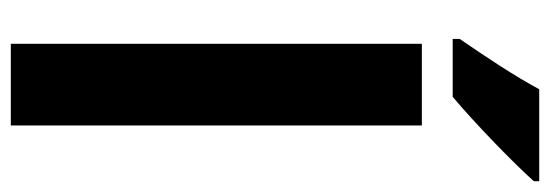

<svg xmlns="http://www.w3.org/2000/svg" viewBox="-351 -666 1017 355"><g transform="rotate(90 157.5 -488.5)"><path d="M315 -967V-977H145C121 -932 85 -878 52 -830V-817H159C208 -858 283 -931 315 -967ZM212 0V-760H61V0Z"/></g></svg>

Font: Noto Sans Sinhala UI Condensed ExtraBold
Style: Regular
Weight: 800
Width: 3
Designer: Jelle Bosma - Monotype Design Team
Foundry: Monotype Imaging Inc.
Version: Version 2.006